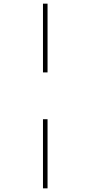

<svg xmlns="http://www.w3.org/2000/svg" viewBox="-20 -782 540 1050"><path d="M240 -386V-762H215V-386ZM240 248V-130H215V248Z"/></svg>

Font: Noto Sans Mono UI Condensed Thin
Style: Regular
Weight: 250
Width: 3
Designer: Monotype Design team
Foundry: Monotype Imaging Inc.
Version: 1.000